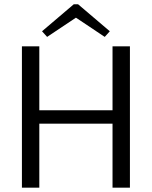

<svg xmlns="http://www.w3.org/2000/svg" viewBox="-20 -863 698 883"><path d="M173.3 -719.2 319.2 -843.3H339.2L485 -719.2L461.7 -693.3L329.2 -781.7L196.7 -693.3ZM80.8 0V-650H160.8V-355.8H497.5V-650H577.5V0H497.5V-294.2H160.8V0Z"/></svg>

Font: Boon
Style: Regular
Weight: 400
Designer: Sungsit Sawaiwan
Foundry: FontUni
Version: Version 3.0